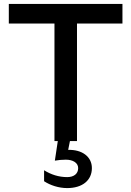

<svg xmlns="http://www.w3.org/2000/svg" viewBox="-20 -720 670 980"><path d="M25 -700V-600H258V0H275L260 100C278 97 295 95 316 95C352 95 379 111 379 138C379 167 357 184 323 184C280 184 240 171 205 149V205C237 226 280 240 323 240C401 240 449 200 449 138C449 79 398 43 328 45L337 0H373V-600H605V-700Z"/></svg>

Font: Goli Medium
Style: Regular
Weight: 500
Designer: jaikishan Patel
Foundry: MagicType
Version: Version 1.000;Glyphs 3.2 (3242)